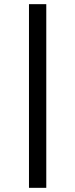

<svg xmlns="http://www.w3.org/2000/svg" viewBox="-20 -795 361 921"><path d="M119 106V-775H202V106Z"/></svg>

Font: Fauna One
Style: Regular
Weight: 400
Designer: Eduardo Rodriguez Tunni
Foundry: Eduardo Rodriguez Tunni
Version: Version 2.001; ttfautohint (v1.8.4.7-5d5b);gftools[0.9.23]